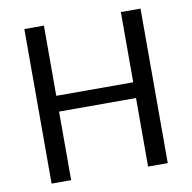

<svg xmlns="http://www.w3.org/2000/svg" viewBox="-79 -791 871 870"><g transform="rotate(-10 356.0 -355.5)"><path d="M623.5 0H533V-315.5H179V0H89V-711H179V-388H533V-711H623.5Z"/></g></svg>

Font: Roberto Sans
Style: Regular
Weight: 400
Designer: Google (font) & Cristiano Sobral (main changes)
Version: Version 1.500; ttfautohint (v1.8.4.7-5d5b-dirty)